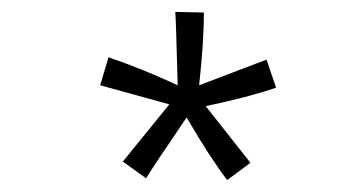

<svg xmlns="http://www.w3.org/2000/svg" viewBox="-20 -756 596 322"><path d="M274 -736 322 -735Q322 -688 314 -613L427 -656L443 -609Q397 -593 325 -578L400 -483L361 -454Q332 -492 293 -559Q239 -480 225 -457L186 -485Q193 -494 264 -581L148 -613L162 -660Q220 -640 278 -613Q275 -726 274 -736Z"/></svg>

Font: Antic Slab
Style: Regular
Weight: 400
Designer: Santiago Orozco
Foundry: Santiago Orozco
Version: Version 001.002